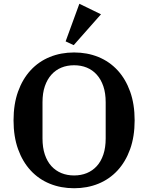

<svg xmlns="http://www.w3.org/2000/svg" viewBox="-20 -989 788 1021"><path d="M374 -56Q411 -56 441.5 -68.5Q472 -81 494.5 -105.5Q517 -130 529.5 -167Q542 -204 542 -253V-445Q542 -494 529.5 -530.5Q517 -567 494.5 -592Q472 -617 441.5 -629.5Q411 -642 374 -642Q337 -642 306.5 -629.5Q276 -617 253.5 -592Q231 -567 218.5 -530.5Q206 -494 206 -445V-253Q206 -204 218.5 -167Q231 -130 253.5 -105.5Q276 -81 306.5 -68.5Q337 -56 374 -56ZM374 12Q304 12 245 -12Q186 -36 143 -82.5Q100 -129 76 -196Q52 -263 52 -349Q52 -435 76 -502Q100 -569 143 -615.5Q186 -662 245 -686Q304 -710 374 -710Q444 -710 503 -686Q562 -662 605 -615.5Q648 -569 672 -502Q696 -435 696 -349Q696 -263 672 -196Q648 -129 605 -82.5Q562 -36 503 -12Q444 12 374 12ZM329 -769 402 -969 517 -913 372 -749Z"/></svg>

Font: IBM Plex Serif SemiBold
Style: Regular
Weight: 600
Designer: Mike Abbink, Paul van der Laan, Pieter van Rosmalen
Foundry: Bold Monday
Version: Version 2.5